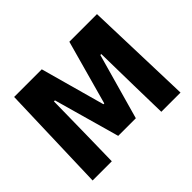

<svg xmlns="http://www.w3.org/2000/svg" viewBox="-138 -855 1071 1071"><g transform="rotate(-45 398.0 -319.5)"><path d="M51 0 71 -639H289L394.5 -258H401L506.5 -639H724.5L744.5 0H593L588.5 -209.5L584 -464.5H576.5L467 -75H328L218.5 -464.5H210.5L206.5 -209L202.5 0Z"/></g></svg>

Font: Anek Tamil
Style: Bold
Weight: 700
Designer: Aadarsh Rajan (Tamil), Yesha Goshar (Latin)
Foundry: Ek Type
Version: Version 1.003